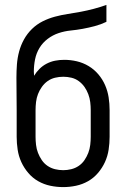

<svg xmlns="http://www.w3.org/2000/svg" viewBox="-20 -755 515 783"><path d="M238 8Q211 8 185 2.5Q159 -3 136 -16Q113 -29 95.5 -49.5Q78 -70 67 -94Q56 -118 52 -144.5Q48 -171 48 -197V-306Q48 -339 47.5 -372Q47 -405 47 -438Q47 -465 49 -492Q51 -519 58 -545Q65 -571 78 -594.5Q91 -618 110.5 -637Q130 -656 154 -668Q178 -680 204 -687Q230 -694 256.5 -698Q283 -702 309.5 -707Q336 -712 362.5 -719Q389 -726 414 -735V-666Q391 -655 366.5 -648.5Q342 -642 317.5 -637.5Q293 -633 268 -630.5Q243 -628 219 -620Q195 -612 174.5 -596.5Q154 -581 141 -559.5Q128 -538 123 -513Q118 -488 118 -463Q118 -459 118.5 -454.5Q119 -450 119 -446Q128 -461 141 -474Q154 -487 170.5 -495.5Q187 -504 205 -507.5Q223 -511 242 -511Q268 -511 293.5 -505Q319 -499 341.5 -485.5Q364 -472 381 -452Q398 -432 408.5 -408Q419 -384 423 -358Q427 -332 427 -306V-197Q427 -171 423 -144.5Q419 -118 408 -94Q397 -70 379.5 -49.5Q362 -29 339 -16Q316 -3 290 2.5Q264 8 238 8ZM238 -61Q254 -61 270.5 -65Q287 -69 301 -78.5Q315 -88 324.5 -102Q334 -116 340 -131.5Q346 -147 348 -164Q350 -181 350 -197V-306Q350 -322 348 -338.5Q346 -355 340 -371Q334 -387 324.5 -400.5Q315 -414 301.5 -424Q288 -434 271.5 -438Q255 -442 238 -442Q221 -442 204.5 -438Q188 -434 174.5 -424.5Q161 -415 151 -401Q141 -387 135 -371.5Q129 -356 127 -339Q125 -322 125 -306V-197Q125 -181 127 -164Q129 -147 135 -131.5Q141 -116 150.5 -102Q160 -88 174 -78.5Q188 -69 204.5 -65Q221 -61 238 -61Z"/></svg>

Font: Iosevka QP
Style: Regular
Weight: 400
Designer: Belleve Invis
Foundry: Belleve Invis
Version: Version 20.0.0; ttfautohint (v1.8.4)